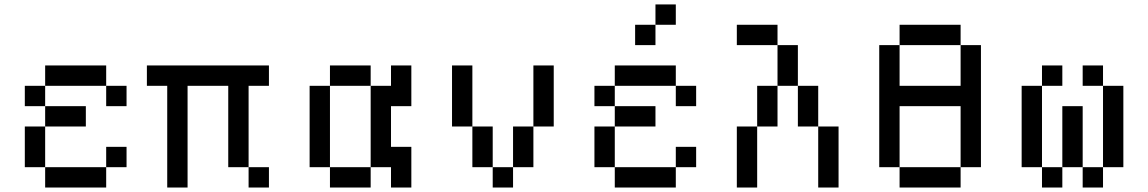

<svg xmlns="http://www.w3.org/2000/svg" viewBox="-20 -838 5131 858"><path d="M90.9 -454.5V-363.6H181.8V-454.5ZM181.8 -545.5V-454.5H454.5V-545.5ZM181.8 -363.6V-272.7H363.6V-363.6ZM90.9 -272.7V-90.9H181.8V-272.7ZM181.8 -90.9V0H454.5V-90.9ZM454.5 -454.5V-363.6H545.5V-454.5ZM454.5 -181.8V-90.9H545.5V-181.8Z M636.4 -545.5V-454.5H727.3V0H818.2V-454.5H1000V-90.9H1090.9V-454.5H1181.8V-545.5ZM1090.9 -90.9V0H1181.8V-90.9Z M1454.5 -545.5V-454.5H1636.4V-545.5ZM1363.6 -454.5V-90.9H1454.5V-454.5ZM1636.4 -454.5V-90.9H1727.3V0H1818.2V-181.8H1727.3V-363.6H1818.2V-545.5H1727.3V-454.5ZM1454.5 -90.9V0H1636.4V-90.9Z M2000 -545.5V-272.7H2090.9V-545.5ZM2363.6 -545.5V-272.7H2454.5V-545.5ZM2181.8 -90.9V-272.7H2090.9V-90.9ZM2181.8 -90.9V0H2272.7V-90.9ZM2272.7 -272.7V-90.9H2363.6V-272.7Z M2636.4 -454.5V-363.6H2727.3V-454.5ZM2727.3 -545.5V-454.5H3000V-545.5ZM2727.3 -363.6V-272.7H2909.1V-363.6ZM2636.4 -272.7V-90.9H2727.3V-272.7ZM2727.3 -90.9V0H3000V-90.9ZM3000 -454.5V-363.6H3090.9V-454.5ZM3000 -181.8V-90.9H3090.9V-181.8ZM2909.1 -818.2V-727.3H3000V-818.2ZM2818.2 -727.3V-636.4H2909.1V-727.3Z M3272.7 -272.7V0H3363.6V-272.7ZM3636.4 -272.7V0H3727.3V-272.7ZM3636.4 -272.7V-454.5H3545.5V-272.7ZM3545.5 -454.5V-636.4H3454.5V-454.5ZM3454.5 -636.4V-727.3H3272.7V-636.4ZM3363.6 -454.5V-272.7H3454.5V-454.5Z M3909.1 -636.4V-90.9H4000V-363.6H4272.7V-90.9H4363.6V-636.4H4272.7V-454.5H4000V-636.4ZM4000 -90.9V0H4272.7V-90.9ZM4000 -727.3V-636.4H4272.7V-727.3Z M4636.4 -545.5V-454.5H4727.3V-545.5ZM4545.5 -454.5V-90.9H4636.4V-454.5ZM4636.4 -90.9V0H4727.3V-90.9ZM4727.3 -363.6V-90.9H4818.2V-363.6ZM4818.2 -90.9V0H4909.1V-90.9ZM4909.1 -454.5V-90.9H5000V-454.5ZM4909.1 -454.5V-545.5H4818.2V-454.5Z"/></svg>

Font: Departure Mono
Style: Regular
Weight: 400
Monospace: yes
Designer: Helena Zhang
Version: Version 1.500;Glyphs 3.3.1 (3343)